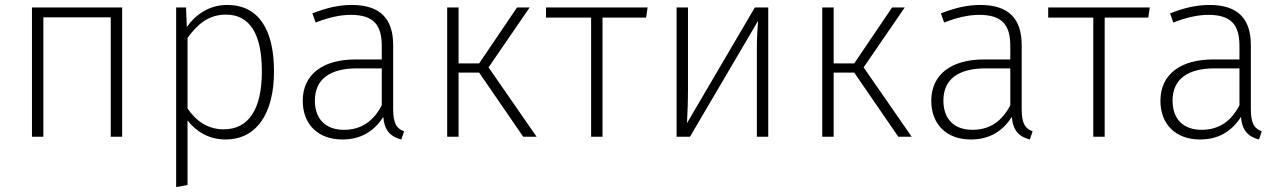

<svg xmlns="http://www.w3.org/2000/svg" viewBox="-20 -552 5178 775"><path d="M427 0H473V-522H109V0H155V-482H427Z M897 -532C827 -532 772 -496 734 -443L731 -522H691V203L737 195V-66C769 -24 821 11 890 11C1018 11 1086 -97 1086 -264C1086 -434 1023 -532 897 -532ZM883 -30C819 -30 772 -63 737 -114V-399C776 -453 821 -493 892 -493C987 -493 1037 -417 1037 -264C1037 -110 983 -30 883 -30Z M1567 -113V-370C1567 -475 1516 -532 1400 -532C1347 -532 1297 -520 1241 -498L1254 -461C1305 -481 1352 -492 1396 -492C1487 -492 1521 -452 1521 -367V-312H1414C1285 -312 1202 -253 1202 -145C1202 -52 1262 11 1362 11C1434 11 1489 -20 1527 -80C1532 -24 1557 0 1600 11L1611 -22C1582 -33 1567 -51 1567 -113ZM1368 -28C1295 -28 1251 -71 1251 -146C1251 -234 1314 -276 1421 -276H1521V-127C1488 -64 1440 -28 1368 -28Z M2118 -522H2067L1914 -296H1831V-522H1785V0H1831V-259H1914L2092 0H2146L1952 -280Z M2594 -522H2184V-481H2366V0H2412V-481H2588Z M3081 -522H3027L2753 -55C2755 -95 2757 -142 2757 -190V-522H2711V0H2765L3040 -468C3038 -441 3035 -403 3035 -354V0H3081Z M3632 -522H3581L3428 -296H3345V-522H3299V0H3345V-259H3428L3606 0H3660L3466 -280Z M4104 -113V-370C4104 -475 4053 -532 3937 -532C3884 -532 3834 -520 3778 -498L3791 -461C3842 -481 3889 -492 3933 -492C4024 -492 4058 -452 4058 -367V-312H3951C3822 -312 3739 -253 3739 -145C3739 -52 3799 11 3899 11C3971 11 4026 -20 4064 -80C4069 -24 4094 0 4137 11L4148 -22C4119 -33 4104 -51 4104 -113ZM3905 -28C3832 -28 3788 -71 3788 -146C3788 -234 3851 -276 3958 -276H4058V-127C4025 -64 3977 -28 3905 -28Z M4621 -522H4211V-481H4393V0H4439V-481H4615Z M5029 -113V-370C5029 -475 4978 -532 4862 -532C4809 -532 4759 -520 4703 -498L4716 -461C4767 -481 4814 -492 4858 -492C4949 -492 4983 -452 4983 -367V-312H4876C4747 -312 4664 -253 4664 -145C4664 -52 4724 11 4824 11C4896 11 4951 -20 4989 -80C4994 -24 5019 0 5062 11L5073 -22C5044 -33 5029 -51 5029 -113ZM4830 -28C4757 -28 4713 -71 4713 -146C4713 -234 4776 -276 4883 -276H4983V-127C4950 -64 4902 -28 4830 -28Z"/></svg>

Font: Fira Sans ExtraLight
Style: Regular
Weight: 200
Designer: bBox Type GmbH & Carrois Corporate GbR & Edenspiekermann AG
Foundry: bBox Type GmbH & Carrois Corporate GbR & Edenspiekermann AG
Version: Version 4.300;PS 004.300;hotconv 1.0.88;makeotf.lib2.5.64775